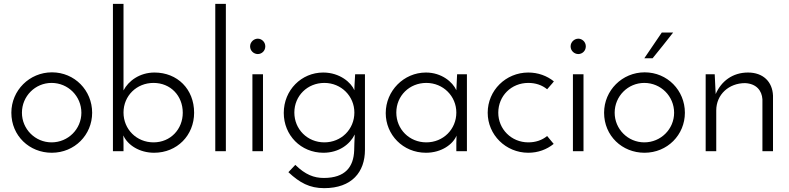

<svg xmlns="http://www.w3.org/2000/svg" viewBox="-20 -786 4102 998"><path d="M39 -200C39 -80 133 8 249 8C368 8 459 -85 459 -200C459 -316 368 -410 250 -410C133 -410 39 -316 39 -200ZM94 -200C94 -286 163 -355 248 -355C334 -355 403 -286 403 -200C403 -115 334 -46 248 -46C163 -46 94 -115 94 -200Z M989 -200C989 -323 902 -409 783 -409C706 -409 647 -365 622 -316V-766H567V0H622V-42C622 -57 621 -69 621 -82C644 -31 706 8 781 8C901 8 989 -83 989 -200ZM930 -200C930 -115 867 -46 778 -46C690 -46 622 -114 622 -201C622 -288 690 -355 778 -355C867 -355 930 -288 930 -200Z M1154 -766H1099V0H1154Z M1280 -545C1280 -521 1300 -505 1320 -505C1340 -505 1359 -521 1359 -545C1359 -568 1340 -585 1320 -585C1300 -585 1280 -568 1280 -545ZM1347 -400H1292V0H1347Z M1455 -199C1455 -83 1544 8 1661 8C1742 8 1799 -36 1824 -87C1824 -81 1822 -48 1822 -41C1821 -18 1821 -15 1821 -4C1818 81 1775 139 1663 139C1612 139 1567 122 1515 71L1479 109C1538 164 1589 192 1665 192C1809 192 1877 108 1877 -7V-400H1826C1825 -372 1822 -344 1822 -317C1806 -356 1747 -409 1660 -409C1547 -409 1455 -318 1455 -199ZM1510 -201C1510 -288 1578 -355 1666 -355C1754 -355 1822 -286 1822 -201C1822 -114 1754 -46 1666 -46C1578 -46 1510 -114 1510 -201Z M1985 -198C1985 -86 2074 8 2194 8C2276 8 2335 -37 2353 -81C2353 -69 2352 -56 2352 -41V0H2407V-400H2356L2352 -317C2333 -360 2275 -409 2194 -409C2079 -409 1985 -314 1985 -198ZM2040 -201C2040 -288 2108 -355 2196 -355C2284 -355 2352 -286 2352 -201C2352 -114 2284 -46 2196 -46C2108 -46 2040 -114 2040 -201Z M2824 -79C2797 -57 2764 -46 2726 -46C2638 -46 2570 -115 2570 -200C2570 -288 2638 -355 2726 -355C2764 -355 2797 -344 2824 -322C2836 -337 2848 -348 2859 -363C2823 -392 2777 -409 2726 -409C2609 -409 2515 -316 2515 -200C2515 -85 2609 8 2726 8C2777 8 2822 -9 2858 -38Z M2946 -545C2946 -521 2966 -505 2986 -505C3006 -505 3025 -521 3025 -545C3025 -568 3006 -585 2986 -585C2966 -585 2946 -568 2946 -545ZM3013 -400H2958V0H3013Z M3120 -200C3120 -80 3214 8 3330 8C3449 8 3540 -85 3540 -200C3540 -316 3449 -410 3331 -410C3214 -410 3120 -316 3120 -200ZM3175 -200C3175 -286 3244 -355 3329 -355C3415 -355 3484 -286 3484 -200C3484 -115 3415 -46 3329 -46C3244 -46 3175 -115 3175 -200ZM3372 -483C3408 -527 3444 -572 3479 -617H3420L3329 -483Z M3648 0H3703V-212C3703 -295 3769 -354 3853 -354C3912 -351 3940 -315 3943 -270V0H3998V-289C3995 -361 3947 -409 3868 -409C3788 -409 3729 -364 3700 -297L3695 -400H3648Z"/></svg>

Font: Josefin Sans
Style: Regular
Weight: 400
Designer: Santiago Orozco
Foundry: Typemade
Version: 1.000